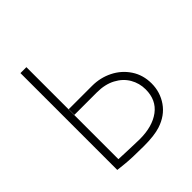

<svg xmlns="http://www.w3.org/2000/svg" viewBox="-188 -817 959 959"><g transform="rotate(-45 291.0 -338.0)"><path d="M532 -185Q532 -124 498 -75Q464 -26 400 -5Q357 9 283 9Q197 9 151 4L105 -1V-685H147V-35L224 -32L293 -30Q383 -30 436.5 -70Q490 -110 490 -185Q490 -229 468.5 -266Q447 -303 405.5 -325Q364 -347 307 -347H148V-387H313Q371 -387 421 -362Q471 -337 501.5 -291Q532 -245 532 -185Z"/></g></svg>

Font: Bellota Light
Style: Regular
Weight: 300
Designer: Kemie Guaida
Foundry: Kemie Guaida
Version: Version 4.001